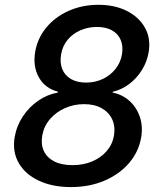

<svg xmlns="http://www.w3.org/2000/svg" viewBox="-20 -757 665 787"><path d="M271 9.8Q194.8 9.8 139.2 -16.4Q83.5 -42.5 56.9 -88.6Q30.3 -134.8 40 -194.3Q47.9 -240.7 73.5 -279.5Q99.1 -318.4 136.7 -344.2Q174.3 -370.1 216.8 -377.4L217.3 -381.3Q165 -394.5 139.6 -439.5Q114.3 -484.4 124 -543Q133.3 -599.6 169.4 -643.6Q205.6 -687.5 261.2 -712.4Q316.9 -737.3 383.8 -737.3Q450.2 -737.3 500 -712.2Q549.8 -687 574.2 -643.3Q598.6 -599.6 589.4 -543.5Q583 -504.4 562 -470.5Q541 -436.5 510.3 -413.1Q479.5 -389.6 442.4 -380.9L441.9 -377.4Q481.4 -369.6 510.5 -343.5Q539.6 -317.4 553 -278.6Q566.4 -239.7 558.6 -193.4Q548.3 -134.3 508.8 -88.4Q469.2 -42.5 408 -16.4Q346.7 9.8 271 9.8ZM276.9 -80.1Q321.3 -80.1 357.4 -95.2Q393.6 -110.4 417.2 -137.7Q440.9 -165 447.3 -201.7Q453.1 -239.3 439.7 -268.1Q426.3 -296.9 396.7 -313.5Q367.2 -330.1 324.7 -330.1Q283.2 -330.1 246.6 -314Q210 -297.9 185.1 -269Q160.2 -240.2 153.3 -202.1Q147 -166 159.4 -138.7Q171.9 -111.3 201.7 -95.7Q231.4 -80.1 276.9 -80.1ZM333 -418.5Q369.6 -418.5 400.9 -433.1Q432.1 -447.8 453.1 -473.9Q474.1 -500 480 -534.2Q485.4 -568.4 474.6 -593.5Q463.9 -618.7 439 -632.6Q414.1 -646.5 377.4 -646.5Q340.8 -646.5 309.6 -632.8Q278.3 -619.1 257.3 -594Q236.3 -568.8 230.5 -534.2Q224.6 -499.5 235.4 -473.4Q246.1 -447.3 271.2 -432.9Q296.4 -418.5 333 -418.5Z"/></svg>

Font: Inter 16pt Medium
Style: Italic
Weight: 500
Italic angle: -9.3988°
Version: Version 4.001;git-66647c0bb